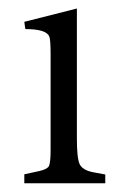

<svg xmlns="http://www.w3.org/2000/svg" viewBox="-20 -419 292 439"><path d="M155.8 -102.1Q155.8 -57.1 162.1 -43.7Q168.5 -30.3 191.9 -25.4L220.7 -20V0H35.6V-20.5L69.3 -27.8Q87.4 -31.7 91.8 -39.1Q95.7 -47.4 95.7 -74.7V-294.4Q95.7 -328.1 92.8 -335.4Q85.9 -352.5 38.1 -352.5Q37.1 -356.4 36.6 -361.8Q36.1 -367.2 35.6 -369.1L155.3 -399.4H155.8Z"/></svg>

Font: Lancelot
Style: Regular
Weight: 400
Designer: Marion Kadi
Foundry: Marion Kadi, Anton Koovit
Version: 1.004